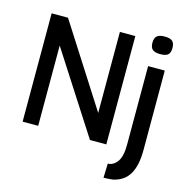

<svg xmlns="http://www.w3.org/2000/svg" viewBox="-132 -870 1165 1202"><g transform="rotate(15 450.0 -268.5)"><path d="M66 0V-702H172L509 -175V-700H609V2H503L167 -520V0ZM843 -539V-23Q843 76 810.5 132Q778 188 707 204Q698 205 687.5 206Q677 207 666.5 207.5Q656 208 646 208L649 116Q657 116 662.5 114.5Q668 113 674 111Q705 97 720 63.5Q735 30 735 -28V-539ZM788 -631Q754 -631 738.5 -644Q723 -657 723 -688Q723 -718 738 -731.5Q753 -745 788 -745Q824 -745 838.5 -731.5Q853 -718 853 -688Q853 -657 838.5 -644Q824 -631 788 -631Z"/></g></svg>

Font: Georama ExtraCondensed Thin Medium
Style: Regular
Weight: 500
Version: Version 1.001